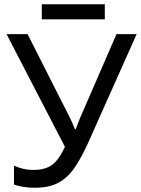

<svg xmlns="http://www.w3.org/2000/svg" viewBox="-20 -875 664 905"><path d="M624 -714 396 -203Q364 -132 331.5 -84.5Q299 -37 255 -13.5Q211 10 143 10Q115 10 90.5 6Q66 2 46 -5V-94Q66 -85 89 -79.5Q112 -74 137 -74Q193 -74 225.5 -98Q258 -122 286 -183L11 -714H110L309 -321Q314 -311 321 -295.5Q328 -280 333 -266H337Q341 -277 347 -292.5Q353 -308 357 -318L529 -714ZM474 -855V-784H177V-855Z"/></svg>

Font: Noto IKEA Simplified Chinese
Style: Regular
Weight: 400
Designer: Monotype Design Team
Foundry: Monotype Imaging Inc.
Version: Version 1.100